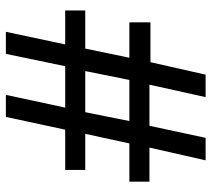

<svg xmlns="http://www.w3.org/2000/svg" viewBox="-54 -684 737 670"><g transform="rotate(90 315.0 -348.5)"><path d="M387.5 0H310.5L355 -207H210.5L167.5 0H90.5L134.5 -207H16V-277H149L181 -431H57.5V-504.5H196.5L240 -697H318.5L275 -501H418.5L460.5 -697H539L494.5 -501H613.5V-431H480L446.5 -277H572.5V-207H432ZM371 -277 402 -431H258.5L227.5 -277Z"/></g></svg>

Font: Acari Sans Neue SemiBold
Style: Regular
Weight: 600
Designer: Alfredo Marco Pradil (font), Cristiano Sobral (main changes)
Foundry: Hanken Design Co. (font), Cristiano Sobral (main changes)
Version: Version 2.459;March 19, 2022;FontCreator 14.0.0.2808 64-bit;